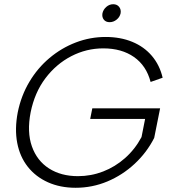

<svg xmlns="http://www.w3.org/2000/svg" viewBox="-20 -882 808 909"><path d="M693 -494Q673 -571 614.5 -612Q556 -653 469 -653Q389 -653 317.5 -616Q246 -579 195 -511.5Q144 -444 125 -350Q107 -257 131 -189Q155 -121 212 -84.5Q269 -48 349 -48Q411 -48 468 -70Q525 -92 572 -133.5Q619 -175 650 -233L667 -319H407L417 -369H738L710 -229Q675 -160 617.5 -106.5Q560 -53 488.5 -23Q417 7 338 7Q265 7 207 -19Q149 -45 111.5 -92.5Q74 -140 61.5 -205.5Q49 -271 64 -350Q80 -429 119 -494.5Q158 -560 214.5 -607.5Q271 -655 339 -681Q407 -707 480 -707Q550 -707 606 -684Q662 -661 699 -617.5Q736 -574 750 -514ZM499 -777Q481 -777 471.5 -789Q462 -801 465 -819Q469 -837 483.5 -849.5Q498 -862 516 -862Q534 -862 544 -849.5Q554 -837 551 -819Q547 -801 532 -789Q517 -777 499 -777Z"/></svg>

Font: Albert Sans Light
Style: Italic
Weight: 300
Italic angle: -11.25°
Designer: Andreas Rasmussen
Foundry: a.Foundry
Version: Version 1.025